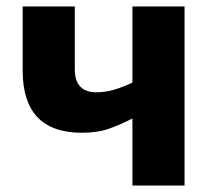

<svg xmlns="http://www.w3.org/2000/svg" viewBox="-20 -573 640 593"><path d="M389 0H550V-553H389V-318Q360 -304 332.5 -296Q305 -288 278 -288Q211 -288 211 -359V-553H50V-355Q50 -163 233 -163Q281 -163 316.5 -175.5Q352 -188 389 -207Z"/></svg>

Font: Noto Sans Mono Extra
Style: Regular
Weight: 800
Designer: Monotype Design Team
Foundry: Monotype Imaging Inc.
Version: Version 1.900